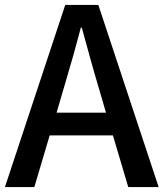

<svg xmlns="http://www.w3.org/2000/svg" viewBox="-20 -757 662 777"><path d="M0 0H119L181 -209H437L499 0H622L378 -737H244ZM209 -301 238 -400C262 -480 285 -561 307 -645H311C334 -562 356 -480 380 -400L409 -301Z"/></svg>

Font: Noto Sans JP Medium
Style: Regular
Weight: 500
Designer: Ryoko NISHIZUKA 西塚涼子 (kana, bopomofo & ideographs); Paul D. Hunt (Latin, Greek & Cyrillic); Sandoll Communications 산돌커뮤니
Foundry: Adobe
Version: Version 2.004;hotconv 1.0.118;makeotfexe 2.5.65603